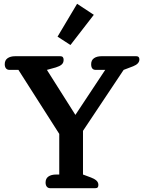

<svg xmlns="http://www.w3.org/2000/svg" viewBox="-20 -991 759 1011"><path d="M283 -798 386 -971 474 -913 351 -754ZM220 -30Q220 -51 235 -61.5Q250 -72 276 -72H292V-286L77 -623H30Q18 -623 11.5 -631Q5 -639 5 -653Q5 -674 20 -684.5Q35 -695 60 -695H298Q315 -695 315 -676Q315 -660 304.5 -651Q294 -642 274 -636L227 -623L377 -386L534 -623H484Q460 -623 460 -653Q460 -674 475 -684.5Q490 -695 515 -695H698Q714 -695 714 -678Q714 -655 681 -642L631 -623L417 -302V-72L460 -56Q480 -48 489 -39Q498 -30 498 -17Q498 -9 494.5 -4.5Q491 0 481 0H245Q233 0 226.5 -8Q220 -16 220 -30Z"/></svg>

Font: Maitree SemiBold
Style: Regular
Weight: 600
Designer: CadsonDemak Team
Foundry: CadsonDemak
Version: Version 1.001